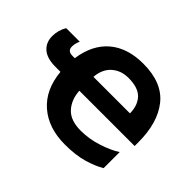

<svg xmlns="http://www.w3.org/2000/svg" viewBox="-154 -983 1252 1252"><g transform="rotate(45 471.5 -357.5)"><path d="M539 -591Q628 -591 668 -549.5Q708 -508 709 -434H372Q378 -509 424 -550Q470 -591 539 -591ZM542 -725Q396 -725 308 -650Q220 -575 200 -434H179Q133 -434 133 -474Q133 -503 147 -533H22Q-6 -487 -6 -432Q-6 -374 33 -339.5Q72 -305 151 -305H197Q211 -154 305.5 -72Q400 10 552 10Q652 10 723 -11Q794 -32 840 -60V-208Q792 -177 716 -152Q640 -127 561 -127Q467 -127 421.5 -176.5Q376 -226 371 -305H881V-339Q881 -520 798.5 -622.5Q716 -725 542 -725Z"/></g></svg>

Font: Noto Sans UI Extra
Style: Regular
Weight: 800
Designer: Monotype Design Team
Foundry: Monotype Imaging Inc.
Version: Version 1.901